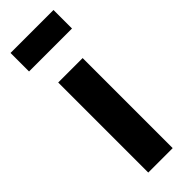

<svg xmlns="http://www.w3.org/2000/svg" viewBox="-224 -671 689 689"><g transform="rotate(-45 121.0 -326.5)"><path d="M59 -457H183V0H59ZM231 -559H13V-653H231Z"/></g></svg>

Font: Tilda Sans Bold
Style: Regular
Weight: 700
Designer: ParaType Ltd
Foundry: ParaType Ltd
Version: Version 1.009